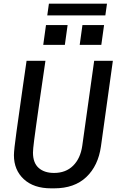

<svg xmlns="http://www.w3.org/2000/svg" viewBox="-20 -1018 640 1048"><path d="M259 10Q164 10 110 -40Q56 -90 56 -171Q56 -184 59.5 -217Q63 -250 70 -299Q77 -348 85.5 -409Q94 -470 104 -540.5Q114 -611 125 -686H228Q209 -558 197 -473Q185 -388 177.5 -335Q170 -282 166.5 -253.5Q163 -225 161.5 -210Q160 -195 160 -185Q160 -129 191 -101.5Q222 -74 275 -74Q339 -74 379 -113.5Q419 -153 429 -222L494 -686H596L531 -219Q516 -113 451 -51.5Q386 10 276 10ZM238 -934 247 -998H564L555 -934ZM533 -773H415L430 -881H548ZM334 -773H216L231 -881H349Z"/></svg>

Font: Chivo Mono
Style: Italic
Weight: 400
Italic angle: -8.05°
Monospace: yes
Version: Version 1.008